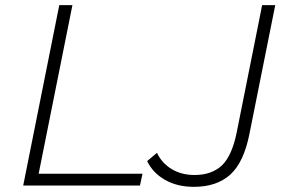

<svg xmlns="http://www.w3.org/2000/svg" viewBox="-20 -720 1116 745"><path d="M210 -700H261L130 -46H533L523 0H70ZM551 -95 589 -127Q608 -87 646 -64Q684 -41 735 -41Q801 -41 841 -78Q880 -116 898 -204L988 -654L997 -700H1048L948 -201Q926 -90 873.5 -42.5Q821 5 732 5Q668 5 620.5 -22Q573 -49 551 -95Z"/></svg>

Font: Idrija
Style: Italic
Weight: 300
Italic angle: -11.3°
Designer: Julieta Ulanovsky
Foundry: Julieta Ulanovsky
Version: Version 7.200